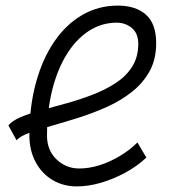

<svg xmlns="http://www.w3.org/2000/svg" viewBox="-20 -652 640 686"><path d="M471 -143 503 -89Q470 -58 427.5 -35Q385 -12 340.5 1Q296 14 254 14Q206 14 167.5 -9Q129 -32 107 -73.5Q85 -115 85 -168Q85 -270 108 -355Q131 -440 173 -502Q215 -564 273 -598Q331 -632 401 -632Q465 -632 501.5 -599.5Q538 -567 538 -498Q538 -440 514.5 -397.5Q491 -355 451 -323.5Q411 -292 362 -270Q313 -248 262.5 -232Q212 -216 166 -203Q120 -190 86.5 -178Q53 -166 39 -151L10 -204Q24 -221 55 -234Q86 -247 128.5 -258.5Q171 -270 218 -283Q265 -296 310.5 -313.5Q356 -331 393 -355Q430 -379 452 -413.5Q474 -448 474 -495Q474 -533 451 -552Q428 -571 397 -571Q343 -571 297.5 -541.5Q252 -512 218.5 -458Q185 -404 166.5 -330Q148 -256 148 -167Q148 -115 182 -82.5Q216 -50 263 -50Q298 -50 335 -61.5Q372 -73 408 -94.5Q444 -116 471 -143Z"/></svg>

Font: Victor Mono Thin Light
Style: Italic
Weight: 300
Italic angle: -12°
Monospace: yes
Version: Version 1.561;gftools[0.9.30]